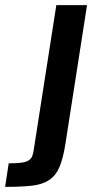

<svg xmlns="http://www.w3.org/2000/svg" viewBox="-105 -530 395 750"><path d="M-71 108Q-40 108 -21.5 105.5Q-3 103 7 96.5Q17 90 21 79.5Q25 69 27 54L115 -510H235L151 29Q142 88 127.5 122Q113 156 86.5 173.5Q60 191 18.5 195.5Q-23 200 -85 200Z"/></svg>

Font: Azeri Sans SemiBold
Style: Italic
Weight: 600
Designer: Hector Gatti & Omnibus-Type (original fonts) / Cristiano Sobral (main changes and remastering)
Foundry: Omnibus-Type
Version: Version 0.07;August 21, 2020;FontCreator 13.0.0.2681 64-bit;